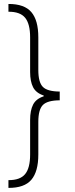

<svg xmlns="http://www.w3.org/2000/svg" viewBox="-20 -781 371 949"><path d="M21.7 -761.4Q100.5 -761.7 134.9 -721.2Q169.4 -680.8 169.4 -596.6V-434.7Q169.4 -374.3 191.8 -351.6Q214.1 -328.8 275.2 -328.5V-285.2Q214.1 -284.8 191.8 -261.9Q169.4 -239 169.4 -179V-17Q169.4 67.1 134.9 107.6Q100.5 148.1 21.7 147.7V109.4Q79.5 109.7 104.2 79.5Q128.9 49.4 128.9 -17V-188.6Q128.9 -235.1 143.5 -263.8Q158 -292.6 196 -305V-308.9Q158 -321.4 143.5 -350Q128.9 -378.6 128.9 -425.1V-596.6Q128.9 -663 104.2 -693.2Q79.5 -723.4 21.7 -723Z"/></svg>

Font: Inter Extra Light BETA
Style: Regular
Weight: 200
Designer: Rasmus Andersson
Foundry: rsms
Version: Version 3.011;git-f93a4a705